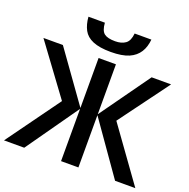

<svg xmlns="http://www.w3.org/2000/svg" viewBox="-160 -1097 1228 1249"><g transform="rotate(20 454.5 -472.0)"><path d="M561 -943.8C557.6 -909.2 547.4 -885.7 529.3 -872.6C511.2 -859.4 487.3 -853 458 -853C423.3 -853 397.9 -858.9 382.3 -871.1C366.7 -883.3 357.4 -907.2 355 -943.8H241.2C243.7 -908.7 252 -878.9 265.1 -854C292 -804.7 349.6 -777.8 455.1 -777.8C507.3 -777.8 548.8 -784.7 579.6 -797.9C641.6 -824.7 670.4 -876 676.8 -943.8ZM0 0H140.1L395 -361.8V0H515.1V-361.8L769 0H909.2L643.1 -370.1L897 -713.9H762.2L515.1 -368.2V-713.9H395V-368.2L147.9 -713.9H13.2L267.1 -369.1Z"/></g></svg>

Font: Noto Reveo Sans
Style: Regular
Weight: 600
Designer: Monotype Design Team
Foundry: Monotype Imaging Inc.
Version: Version 2.007